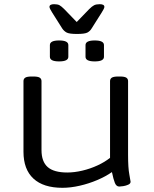

<svg xmlns="http://www.w3.org/2000/svg" viewBox="-20 -890 733 916"><path d="M278 6Q187 6 139.5 -38Q92 -82 92 -166V-503Q92 -514 100.5 -519.5Q109 -525 131 -525H139Q161 -525 169.5 -519.5Q178 -514 178 -503V-174Q178 -119 207.5 -93Q237 -67 301 -67Q335 -67 373 -76Q411 -85 445.5 -101Q480 -117 505 -137V-503Q505 -514 513.5 -519.5Q522 -525 544 -525H552Q574 -525 582.5 -519.5Q591 -514 591 -503V-152Q591 -89 597 -58Q603 -27 603 -23Q603 -14 592 -9Q581 -4 568.5 -2Q556 0 549 0Q535 0 528 -17.5Q521 -35 514 -69Q484 -48 444 -31Q404 -14 360.5 -4Q317 6 278 6ZM432 -597Q388 -597 388 -619V-675Q388 -697 432 -697Q476 -697 476 -675V-619Q476 -597 432 -597ZM262 -597Q218 -597 218 -619V-675Q218 -697 262 -697Q306 -697 306 -675V-619Q306 -597 262 -597ZM456 -870Q478 -870 478 -857Q478 -853 474 -845.5Q470 -838 465 -830L417 -754Q410 -742 397.5 -735Q385 -728 347 -728Q310 -728 297.5 -735Q285 -742 277 -754L229 -830Q224 -838 220 -845.5Q216 -853 216 -857Q216 -870 238 -870Q255 -870 264 -865Q273 -860 287 -846L346 -785L405 -846Q419 -860 429 -865Q439 -870 456 -870Z"/></svg>

Font: Asap Expanded
Style: Regular
Weight: 400
Width: 7
Designer: Pablo Cosgaya
Foundry: Omnibus-Type
Version: Version 3.001; ttfautohint (v1.8.4.7-5d5b)